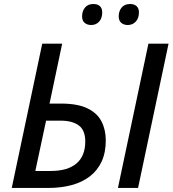

<svg xmlns="http://www.w3.org/2000/svg" viewBox="-20 -930 854 950"><path d="M38.1 0 189 -713.9H287.6L225.1 -417.5H282.2Q364.3 -417.5 412.8 -393.8Q461.4 -370.1 482.4 -328.9Q503.4 -287.6 503.4 -235.4Q503.4 -175.3 482.9 -130.9Q462.4 -86.4 424.6 -57.4Q386.7 -28.3 334.5 -14.2Q282.2 0 218.3 0ZM154.8 -84H229.5Q272.9 -84 305.2 -93.5Q337.4 -103 358.9 -121.6Q380.4 -140.1 391.1 -167.2Q401.9 -194.3 401.9 -229.5Q401.9 -285.6 369.9 -309.3Q337.9 -333 280.3 -333H208ZM563.5 0 714.4 -713.9H814L663.1 0ZM612.3 -806.2Q592.8 -806.2 580.1 -816.9Q567.4 -827.6 567.4 -849.1Q567.4 -875 581.8 -892.6Q596.2 -910.2 624 -910.2Q644.5 -910.2 656 -899.4Q667.5 -888.7 667.5 -868.7Q667.5 -839.8 651.6 -823Q635.7 -806.2 612.3 -806.2ZM431.6 -806.2Q411.6 -806.2 398.9 -816.9Q386.2 -827.6 386.2 -849.1Q386.2 -875 400.6 -892.6Q415 -910.2 441.9 -910.2Q456.1 -910.2 465.8 -905.3Q475.6 -900.4 480.7 -891.1Q485.8 -881.8 485.8 -868.7Q485.8 -839.8 470.5 -823Q455.1 -806.2 431.6 -806.2Z"/></svg>

Font: Open Sans Medium
Style: Italic
Weight: 500
Italic angle: -12°
Designer: Monotype Design Team
Foundry: Monotype Imaging Inc.
Version: Version 3.000